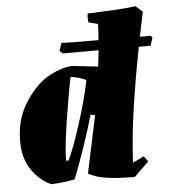

<svg xmlns="http://www.w3.org/2000/svg" viewBox="-52 -759 722 818"><g transform="rotate(-5 309.0 -350.0)"><path d="M135 12Q89 -7 53.5 -56.5Q18 -106 18 -181Q18 -265 52.5 -327.5Q87 -390 136 -430Q150 -442 173 -454Q196 -466 221.5 -474Q247 -482 268 -482Q295 -479 322.5 -476Q350 -473 377 -470Q379 -488 381 -505.5Q383 -523 385 -539H231L219 -551L230 -584Q243 -583 287.5 -582.5Q332 -582 388 -582Q390 -604 391 -621.5Q392 -639 392 -651L352 -661Q349 -681 352 -699Q403 -701 455 -703.5Q507 -706 558 -712L587 -686Q582 -661 576 -634.5Q570 -608 565 -581Q590 -581 612 -581L618 -572L607 -539H557Q532 -413 513 -284.5Q494 -156 489 -49L537 -72L554 -49L492 12Q464 12 428 10.5Q392 9 356.5 2.5Q321 -4 294 -20L346 -265L327 -269Q319 -241 307.5 -204.5Q296 -168 283 -130Q270 -92 257.5 -58Q245 -24 235 0Q186 10 135 12ZM216 -82Q228 -105 242.5 -144.5Q257 -184 272.5 -232Q288 -280 301 -328.5Q314 -377 322 -417Q307 -425 290 -429.5Q273 -434 256 -436Q249 -403 240.5 -354.5Q232 -306 224 -254.5Q216 -203 211 -159Q206 -115 206 -89V-82Z"/></g></svg>

Font: Labrada Black
Style: Italic
Weight: 900
Italic angle: -7°
Designer: Mercedes Jáuregui
Foundry: Omnibus-Type Team
Version: Version 1.000; ttfautohint (v1.8.4.7-5d5b)